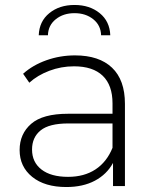

<svg xmlns="http://www.w3.org/2000/svg" viewBox="-20 -749 623 773"><path d="M483 -331V0H435V-93Q410 -47 362 -21.5Q314 4 247 4Q160 4 109.5 -37Q59 -78 59 -145Q59 -210 105.5 -250.5Q152 -291 254 -291H433V-333Q433 -406 393.5 -444Q354 -482 278 -482Q226 -482 178.5 -464Q131 -446 98 -416L73 -452Q112 -487 167 -506.5Q222 -526 282 -526Q379 -526 431 -476.5Q483 -427 483 -331ZM433 -154V-252H255Q178 -252 143.5 -224Q109 -196 109 -147Q109 -96 147 -66.5Q185 -37 254 -37Q319 -37 364.5 -67Q410 -97 433 -154ZM280 -729Q341 -729 381.5 -696Q422 -663 424 -607H387Q386 -647 355.5 -671.5Q325 -696 280 -696Q235 -696 204.5 -671.5Q174 -647 173 -607H136Q138 -663 178.5 -696Q219 -729 280 -729Z"/></svg>

Font: Montserrat Atlas Light
Style: Regular
Weight: 300
Designer: Julieta Ulanovsky
Foundry: Julieta Ulanovsky
Version: Version 7.200